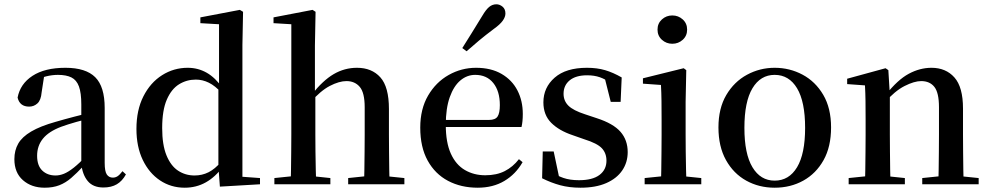

<svg xmlns="http://www.w3.org/2000/svg" viewBox="-20 -859 4612 895"><path d="M188 16Q127 16 87 -19Q47 -54 47 -117Q47 -158 65 -189.5Q83 -221 125.5 -246Q168 -271 239 -291Q280 -303 328 -315.5Q376 -328 416 -337V-312Q376 -302 335.5 -290.5Q295 -279 265 -268Q207 -246 180 -212.5Q153 -179 153 -133Q153 -87 177 -64Q201 -41 239 -41Q258 -41 278 -49Q298 -57 324 -77.5Q350 -98 385 -135L398 -84H368Q338 -52 312 -29.5Q286 -7 256.5 4.5Q227 16 188 16ZM462 15Q414 15 389 -15Q364 -45 359 -96V-99V-372Q359 -426 348 -456Q337 -486 313 -498Q289 -510 250 -510Q223 -510 195 -503Q167 -496 132 -480L186 -506L174 -428Q171 -392 154.5 -377Q138 -362 116 -362Q72 -362 62 -404Q74 -468 131.5 -505.5Q189 -543 285 -543Q380 -543 424 -499Q468 -455 468 -356V-100Q468 -60 478 -45.5Q488 -31 506 -31Q518 -31 528 -37.5Q538 -44 551 -61L567 -46Q550 -15 524.5 0Q499 15 462 15Z M841 16Q777 16 726 -18Q675 -52 645.5 -113.5Q616 -175 616 -258Q616 -346 648.5 -410Q681 -474 735.5 -508.5Q790 -543 855 -543Q903 -543 943.5 -520Q984 -497 1019 -447H1029L1013 -426Q983 -459 953.5 -473.5Q924 -488 893 -488Q850 -488 814.5 -466Q779 -444 757.5 -394.5Q736 -345 736 -262Q736 -184 756 -135Q776 -86 810 -63.5Q844 -41 887 -41Q922 -41 952 -56Q982 -71 1011 -105L1028 -81H1018Q984 -34 939.5 -9Q895 16 841 16ZM1005 11 998 -84V-87V-446L1001 -457V-746L914 -751V-778L1098 -813L1113 -804L1110 -649V-35L1192 -29V0Z M1259 0V-29L1366 -40H1416L1520 -29V0ZM1335 0Q1336 -25 1336.5 -66.5Q1337 -108 1337.5 -153Q1338 -198 1338 -232V-746L1255 -751V-778L1437 -813L1451 -804L1448 -647V-430L1450 -417V-232Q1450 -198 1450.5 -153Q1451 -108 1452 -66.5Q1453 -25 1454 0ZM1603 0V-29L1708 -40H1758L1865 -29V0ZM1677 0Q1678 -25 1678.5 -66Q1679 -107 1679.5 -152Q1680 -197 1680 -232V-359Q1680 -427 1657 -454Q1634 -481 1595 -481Q1561 -481 1517.5 -458.5Q1474 -436 1424 -379L1400 -418H1433Q1485 -484 1535.5 -513.5Q1586 -543 1644 -543Q1713 -543 1753 -498.5Q1793 -454 1793 -351V-232Q1793 -197 1793.5 -152Q1794 -107 1794.5 -66Q1795 -25 1796 0Z M2207 16Q2129 16 2068.5 -16Q2008 -48 1973.5 -110.5Q1939 -173 1939 -264Q1939 -351 1975.5 -413.5Q2012 -476 2071.5 -509.5Q2131 -543 2199 -543Q2269 -543 2318 -514.5Q2367 -486 2392 -437.5Q2417 -389 2417 -328Q2417 -292 2411 -267H1989V-300H2260Q2289 -300 2299.5 -316Q2310 -332 2310 -369Q2310 -434 2279.5 -472Q2249 -510 2195 -510Q2157 -510 2126 -484Q2095 -458 2076.5 -406Q2058 -354 2058 -277Q2058 -195 2081.5 -143Q2105 -91 2147 -66.5Q2189 -42 2242 -42Q2295 -42 2333 -61.5Q2371 -81 2399 -117L2416 -103Q2384 -47 2331 -15.5Q2278 16 2207 16ZM2135 -635Q2156 -669 2178.5 -704.5Q2201 -740 2228 -785Q2245 -814 2260 -826.5Q2275 -839 2294 -839Q2309 -839 2322.5 -828Q2336 -817 2336 -796Q2336 -780 2323.5 -762.5Q2311 -745 2283 -725Q2243 -695 2213 -670Q2183 -645 2155 -620Z M2686 16Q2634 16 2591.5 4.5Q2549 -7 2507 -28L2510 -153H2561L2589 -20L2546 -24V-60Q2576 -40 2606.5 -29.5Q2637 -19 2679 -19Q2742 -19 2774.5 -43.5Q2807 -68 2807 -110Q2807 -145 2785.5 -168Q2764 -191 2703 -210L2649 -229Q2586 -250 2549.5 -286.5Q2513 -323 2513 -382Q2513 -451 2565.5 -497Q2618 -543 2716 -543Q2763 -543 2800.5 -532Q2838 -521 2878 -498L2873 -384H2827L2795 -511L2832 -500V-469Q2802 -490 2776 -499Q2750 -508 2717 -508Q2664 -508 2635.5 -484.5Q2607 -461 2607 -422Q2607 -389 2629.5 -366.5Q2652 -344 2708 -326L2762 -308Q2839 -283 2872.5 -244.5Q2906 -206 2906 -150Q2906 -102 2880.5 -64.5Q2855 -27 2806 -5.5Q2757 16 2686 16Z M2985 0V-29L3093 -40H3142L3249 -29V0ZM3061 0Q3062 -25 3062.5 -66.5Q3063 -108 3063.5 -153Q3064 -198 3064 -232V-300Q3064 -350 3063.5 -388.5Q3063 -427 3061 -463L2977 -469V-494L3167 -541L3179 -532L3176 -385V-232Q3176 -198 3176.5 -153Q3177 -108 3178 -66.5Q3179 -25 3180 0ZM3114 -655Q3086 -655 3065.5 -673.5Q3045 -692 3045 -721Q3045 -750 3065.5 -768.5Q3086 -787 3114 -787Q3142 -787 3162.5 -768.5Q3183 -750 3183 -721Q3183 -692 3162.5 -673.5Q3142 -655 3114 -655Z M3591 16Q3518 16 3458.5 -17Q3399 -50 3364 -113Q3329 -176 3329 -265Q3329 -354 3365.5 -416Q3402 -478 3462 -510.5Q3522 -543 3591 -543Q3661 -543 3721 -511Q3781 -479 3817.5 -417Q3854 -355 3854 -265Q3854 -175 3819 -112.5Q3784 -50 3724.5 -17Q3665 16 3591 16ZM3591 -17Q3658 -17 3695.5 -79.5Q3733 -142 3733 -263Q3733 -385 3695.5 -447.5Q3658 -510 3591 -510Q3525 -510 3487.5 -447.5Q3450 -385 3450 -263Q3450 -142 3487.5 -79.5Q3525 -17 3591 -17Z M3936 0V-29L4043 -40H4093L4198 -29V0ZM4012 0Q4013 -25 4013.5 -66.5Q4014 -108 4014.5 -153Q4015 -198 4015 -232V-301Q4015 -352 4014.5 -388.5Q4014 -425 4012 -461L3929 -467V-492L4108 -541L4121 -532L4128 -417V-415V-232Q4128 -198 4128.5 -153Q4129 -108 4129.5 -66.5Q4130 -25 4131 0ZM4279 0V-29L4385 -40H4435L4542 -29V0ZM4354 0Q4355 -25 4355.5 -66Q4356 -107 4356.5 -152Q4357 -197 4357 -232V-359Q4357 -427 4335.5 -454Q4314 -481 4274 -481Q4242 -481 4196.5 -458Q4151 -435 4102 -379L4095 -417H4109Q4164 -487 4216 -515Q4268 -543 4322 -543Q4389 -543 4429 -498Q4469 -453 4469 -353V-232Q4469 -197 4469.5 -152Q4470 -107 4470.5 -66Q4471 -25 4472 0Z"/></svg>

Font: Noto Serif KR SemiBold
Style: Regular
Weight: 600
Designer: Ryoko NISHIZUKA 西塚涼子 (kana & ideographs); Frank Grießhammer (Latin, Greek & Cyrillic); Wenlong ZHANG 张文龙 (bopomofo); San
Foundry: Adobe
Version: Version 2.003-H1;hotconv 1.1.1;makeotfexe 2.6.0